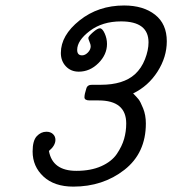

<svg xmlns="http://www.w3.org/2000/svg" viewBox="-20 -676 634 707"><path d="M100.1 -118.2Q100.1 -158.2 115.5 -174.6Q130.9 -190.9 150.9 -190.9Q166 -190.9 175 -182.4Q184.1 -173.8 184.1 -161.1Q184.1 -140.1 160.2 -120.1Q173.3 -46.9 261.2 -46.9Q314.5 -46.9 352.8 -64Q391.1 -81.1 410.2 -109.1Q429.2 -137.2 437 -164.6Q444.8 -191.9 444.8 -221.2Q444.8 -306.2 342.8 -306.2H310.1Q291 -306.2 291 -317.9Q291 -329.1 297.9 -350.1Q301.8 -364.3 319.8 -363.8H351.1Q434.1 -363.8 477.1 -402.8Q501 -424.8 513.9 -458Q526.9 -491.2 526.9 -520Q526.9 -597.2 425.8 -597.2Q356.9 -597.2 310.5 -562Q264.2 -526.9 264.2 -492.2Q264.2 -472.2 282.2 -472.2Q293.5 -472.2 303.7 -482.7Q314 -493.2 314 -505.9Q314 -511.7 309.6 -522Q305.2 -532.2 305.2 -536.1Q305.2 -542 322 -556.9Q338.9 -571.8 347.9 -571.8Q356.9 -571.8 365.5 -553Q374 -534.2 374 -514.2Q374 -475.1 342.5 -443.6Q311 -412.1 270 -412.1Q241.2 -412.1 222.7 -431.6Q204.1 -451.2 204.1 -481Q204.1 -545.9 272.9 -600.8Q341.8 -655.8 437 -655.8Q507.8 -655.8 551 -621.8Q594.2 -587.9 594.2 -523.9Q594.2 -465.8 560.1 -412.4Q525.9 -358.9 470.2 -332Q483.4 -318.8 490.2 -310.3Q497.1 -301.8 507.1 -276.9Q517.1 -252 517.1 -221.2Q517.1 -112.3 438 -50.5Q358.9 11.2 250 11.2Q180.2 11.2 140.1 -25.9Q100.1 -63 100.1 -118.2Z"/></svg>

Font: CMU Concrete
Style: Italic
Weight: 500
Italic angle: -14.04°
Version: Version 0.7.0